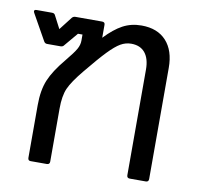

<svg xmlns="http://www.w3.org/2000/svg" viewBox="-68 -639 755 711"><g transform="rotate(10 310.0 -283.0)"><path d="M535 -429V-11Q535 0 524 0H464Q453 0 453 -11V-408Q453 -449 435 -471Q417 -493 383 -493Q362 -493 343 -482Q324 -471 297.5 -443.5Q271 -416 226 -361Q188 -315 175.5 -286.5Q163 -258 163 -210V-11Q163 0 152 0H91Q81 0 81 -11V-209Q81 -265 97 -303.5Q113 -342 153 -390Q181 -424 190 -440Q199 -456 199 -472V-495H182L139 -444Q135 -438 126 -438H76Q68 -438 64 -445L9 -543Q7 -547 7 -549Q7 -555 16 -555H74Q83 -555 86 -548L111 -500L149 -549Q154 -555 162 -555H262Q273 -555 273 -545V-496Q307 -532 338.5 -549Q370 -566 409 -566Q469 -566 502 -530Q535 -494 535 -429Z"/></g></svg>

Font: LINE Seed Sans TH App
Style: Regular
Weight: 400
Designer: Dalton Maag Ltd | Thai characters by Cadson Demak Co.,Ltd.
Foundry: Dalton Maag Ltd
Version: Version 1.003